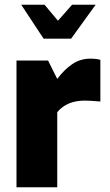

<svg xmlns="http://www.w3.org/2000/svg" viewBox="-20 -795 467 815"><path d="M50 -538H184L223 -460Q253 -500 287 -523Q321 -546 364 -546Q389 -546 406 -541V-364Q362 -368 341 -368Q302 -368 273 -356Q244 -344 223 -319V0H50ZM70 -775H169L226 -707L286 -775H386L282 -631H165Z"/></svg>

Font: Exo ExtraBold
Style: Regular
Weight: 800
Designer: Natanael Gama
Foundry: Natanael Gama
Version: Version 1.500